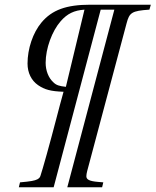

<svg xmlns="http://www.w3.org/2000/svg" viewBox="-20 -673 661 816"><path d="M260 -304C232 -307 219 -311 207 -323C186 -342 174 -373 174 -406C174 -467 201 -541 238 -583C266 -615 295 -629 339 -632ZM621 -653H364C262 -653 201 -631 156 -577C120 -534 97 -466 97 -403C97 -364 113 -331 142 -311C170 -292 195 -285 250 -283C238 -239 232 -218 220 -171C192 -63 160 51 152 74C150 81 146 85 139 89C127 95 111 98 65 102L60 123H208L408 -632H466L266 123H414L419 102L396 100C360 97 347 90 347 76C347 64 353 45 358 26L518 -574C530 -619 539 -627 615 -632Z"/></svg>

Font: XITS
Style: Italic
Weight: 400
Italic angle: -16.33°
Designer: MicroPress Inc., with final additions and corrections provided by Coen Hoffman, Elsevier (retired)
Version: Version 1.302